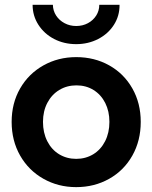

<svg xmlns="http://www.w3.org/2000/svg" viewBox="-20 -768 632 796"><path d="M28.3 -262.7Q28.3 -340.3 63.5 -401.4Q98.6 -462.4 159.9 -496.8Q221.2 -531.2 295.9 -531.2Q371.6 -531.2 432.6 -497.1Q493.7 -462.9 528.6 -401.6Q563.5 -340.3 563.5 -262.7Q563.5 -184.6 528.6 -122.8Q493.7 -61 432.4 -26.6Q371.1 7.8 295.9 7.8Q221.2 7.8 159.9 -26.9Q98.6 -61.5 63.5 -123Q28.3 -184.6 28.3 -262.7ZM433.6 -262.7Q433.6 -306.6 416.3 -341.1Q398.9 -375.5 367.9 -394.8Q336.9 -414.1 296.9 -414.1Q257.3 -414.1 225.8 -395Q194.3 -376 176.3 -341.6Q158.2 -307.1 158.2 -262.7Q158.2 -217.8 176 -182.6Q193.8 -147.5 225.3 -128.4Q256.8 -109.4 295.9 -109.4Q335 -109.4 366.5 -128.4Q397.9 -147.5 415.8 -182.6Q433.6 -217.8 433.6 -262.7ZM115.2 -748H199.2Q199.7 -723.6 212.6 -703.6Q225.6 -683.6 247.6 -671.9Q269.5 -660.2 295.9 -660.2Q322.8 -660.2 344.5 -671.9Q366.2 -683.6 378.9 -703.6Q391.6 -723.6 391.6 -748H475.6Q476.1 -702.6 452.4 -665.3Q428.7 -627.9 387.2 -606.4Q345.7 -585 295.9 -585Q245.6 -585 204.3 -606.4Q163.1 -627.9 139.2 -665.3Q115.2 -702.6 115.2 -748Z"/></svg>

Font: Reddit Sans Fudge
Style: Bold
Weight: 700
Designer: Stephen Hutchings
Foundry: Reddit
Version: Version 1.013